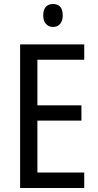

<svg xmlns="http://www.w3.org/2000/svg" viewBox="-20 -935 488 955"><path d="M399 0H80V-714H399V-638H166V-411H385V-335H166V-77H399ZM244 -915Q292 -915 292 -858Q292 -831 279 -816Q266 -801 244 -801Q222 -801 208.5 -816Q195 -831 195 -858Q195 -887 208 -901Q221 -915 244 -915Z"/></svg>

Font: Noto Sans Malayalam Condensed
Style: Regular
Weight: 400
Width: 3
Designer: Jelle Bosma - Monotype Design Team
Foundry: Monotype Imaging Inc.
Version: Version 2.104; ttfautohint (v1.8.4.7-5d5b)